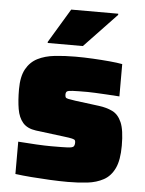

<svg xmlns="http://www.w3.org/2000/svg" viewBox="-52 -755 606 805"><g transform="rotate(5 251.0 -352.5)"><path d="M264 8Q229 8 188.5 6Q148 4 110 1Q72 -2 42 -6V-142Q61 -141 80.5 -139.5Q100 -138 118.5 -137Q137 -136 153 -135.5Q169 -135 181 -135Q230 -135 250.5 -136Q271 -137 275.5 -142.5Q280 -148 280 -159Q280 -165 278 -168.5Q276 -172 266 -174.5Q256 -177 231 -180L112 -195Q75 -200 56.5 -221.5Q38 -243 32 -278.5Q26 -314 26 -361Q26 -415 43.5 -446.5Q61 -478 91.5 -493.5Q122 -509 163 -513.5Q204 -518 250 -518Q286 -518 323.5 -516Q361 -514 394 -511Q427 -508 448 -504V-368Q420 -370 393 -371.5Q366 -373 345.5 -374Q325 -375 314 -375Q270 -375 250.5 -374Q231 -373 226.5 -369Q222 -365 222 -356Q222 -349 224 -345Q226 -341 235 -339Q244 -337 265 -334L366 -321Q398 -317 423 -305Q448 -293 462 -261Q476 -229 476 -163Q476 -102 459.5 -67.5Q443 -33 413.5 -17Q384 -1 346 3.5Q308 8 264 8ZM129 -565V-570L215 -713H413V-708L277 -565Z"/></g></svg>

Font: Saira Thin Black
Style: Regular
Weight: 900
Version: Version 1.101